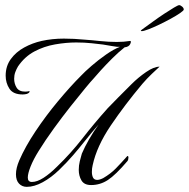

<svg xmlns="http://www.w3.org/2000/svg" viewBox="-20 -717 734 746"><path d="M84 9Q66 9 54 -3.5Q42 -16 42 -40Q42 -64 55 -94Q78 -147 118 -207Q158 -267 205.5 -324Q253 -381 295 -423Q309 -438 335.5 -461Q362 -484 392 -505Q422 -526 446 -535Q437 -534 415.5 -538Q394 -542 380 -544Q364 -546 336 -549Q308 -552 276 -552Q237 -552 194 -544.5Q151 -537 113.5 -517Q76 -497 50 -459Q44 -449 39.5 -437Q35 -425 35 -411Q35 -392 44.5 -376.5Q54 -361 78 -361Q82 -361 86 -361.5Q90 -362 94 -363Q95 -363 95 -362Q95 -356 84 -352Q80 -351 76 -350.5Q72 -350 68 -350Q31 -350 16.5 -372.5Q2 -395 2 -423Q2 -460 22 -487.5Q42 -515 74 -532.5Q106 -550 142 -558Q183 -567 228 -567Q248 -567 268 -566Q288 -565 308 -563Q337 -561 369.5 -557.5Q402 -554 434 -554Q448 -554 460.5 -555Q473 -556 486 -558Q491 -557 486 -546Q481 -535 464 -533Q440 -514 415.5 -489.5Q391 -465 371.5 -443.5Q352 -422 342 -410Q335 -403 311 -374Q287 -345 254.5 -304Q222 -263 189 -217.5Q156 -172 130 -130Q110 -98 99 -70.5Q88 -43 88 -27Q88 -10 104 -10Q124 -10 149 -26Q174 -42 202 -70Q255 -121 301 -180Q347 -239 398 -296Q419 -318 440 -339Q461 -360 483 -382L491 -390Q517 -416 547.5 -437Q578 -458 600 -458Q590 -449 570.5 -430.5Q551 -412 533 -391Q465 -310 410.5 -229.5Q356 -149 340 -75Q337 -63 337 -49Q337 -36 341.5 -27Q346 -18 358 -18Q367 -18 381 -25Q410 -42 430 -62.5Q450 -83 475 -111Q479 -111 479 -105Q479 -96 475 -91Q429 -37 399 -17.5Q369 2 334 2Q307 2 296.5 -16Q286 -34 286 -57Q286 -74 290 -90.5Q294 -107 298 -120Q309 -146 326 -175.5Q343 -205 363 -233Q335 -201 312 -172Q289 -143 265 -115Q241 -87 210 -57Q179 -27 146 -9Q113 9 84 9ZM531 -596Q527 -596 527 -598Q527 -599 541 -609Q555 -619 575.5 -634Q596 -649 618 -663.5Q640 -678 656 -687.5Q672 -697 676 -697Q681 -697 687.5 -691.5Q694 -686 694 -680Q694 -676 679.5 -666Q665 -656 643 -644Q621 -632 598 -621Q575 -610 556.5 -603Q538 -596 531 -596Z"/></svg>

Font: Luxurious Script
Style: Regular
Weight: 400
Designer: Robert E. Leuschke
Foundry: Robert E. Leuschke
Version: Version 1.010; ttfautohint (v1.8.3)